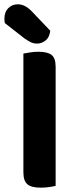

<svg xmlns="http://www.w3.org/2000/svg" viewBox="-35 -853 347 880"><path d="M72.2 -419.1H220V-1.3Q210.7 1.4 191.5 4.3Q172.3 7.1 151.8 7.1Q108.4 7.1 90.3 -8.6Q72.2 -24.4 72.2 -62.5ZM220 -235.6H72.2V-607.4Q82.2 -609.4 101.9 -612.6Q121.7 -615.8 140.8 -615.8Q182.7 -615.8 201.3 -601.3Q220 -586.8 220 -546.2ZM77.8 -676.4 -13 -747.4Q-14 -751.4 -14.4 -757.6Q-14.8 -763.8 -14.8 -767.2Q-14.8 -798.1 2.9 -815.7Q20.6 -833.3 46.9 -833.3Q79.2 -833.3 109.9 -801.8L195.3 -712.2Q192.2 -682.7 174.5 -668Q156.8 -653.3 135.7 -653.3Q117.8 -653.3 105 -660Q92.2 -666.6 77.8 -676.4Z"/></svg>

Font: Baloo Bhaina 2
Style: Regular
Weight: 400
Designer: Yesha Goshar, Manish Minz, Shuchita Grover and Ek Type
Foundry: Ek Type
Version: Version 1.700